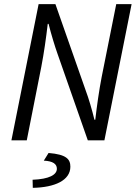

<svg xmlns="http://www.w3.org/2000/svg" viewBox="-20 -676 659 925"><path d="M35 0H109L179 -354C192 -421 202 -493 210 -561H214C227 -509 245 -451 256 -420L403 0H483L614 -656H540L470 -306C457 -239 447 -167 439 -99H435C424 -145 406 -206 394 -237L247 -656H166ZM138 229C244 227 319 193 319 127C319 91 300 68 214 61L191 98C235 100 254 114 254 137C254 166 217 187 137 190Z"/></svg>

Font: Source Sans Pro
Style: Italic
Weight: 400
Italic angle: -11°
Designer: Paul D. Hunt
Foundry: Adobe Systems Incorporated
Version: Version 3.006;hotconv 1.0.111;makeotfexe 2.5.65597